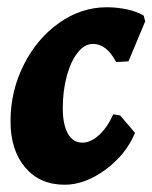

<svg xmlns="http://www.w3.org/2000/svg" viewBox="-20 -497 420 529"><path d="M153 -199Q153 -154 167 -129Q181 -104 207 -104Q230 -104 253 -125Q276 -146 292 -182L311 -179L352 -131Q327 -71 270.5 -29.5Q214 12 158 12Q90 12 49.5 -35.5Q9 -83 9 -163Q9 -246 45.5 -318.5Q82 -391 143 -434Q204 -477 274 -477Q303 -477 330.5 -471Q358 -465 376 -454L380 -438L334 -328L300 -326Q274 -376 236 -376Q213 -376 194 -352Q175 -328 164 -287.5Q153 -247 153 -199Z"/></svg>

Font: Alegreya ExtraBold
Style: Italic
Weight: 800
Italic angle: -7°
Designer: Juan Pablo del Peral
Foundry: Huerta Tipografica
Version: Version 2.007; ttfautohint (v1.6)